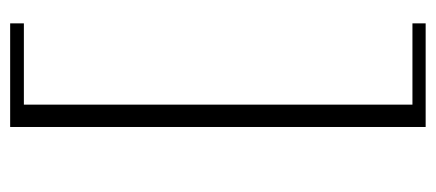

<svg xmlns="http://www.w3.org/2000/svg" viewBox="-260 -479 858 378"><g transform="rotate(90 169.0 -290.0)"><path d="M230 119H186V-699H230ZM230 119H26V92H230ZM230 -673H26V-699H230Z"/></g></svg>

Font: Montagu Slab 144pt ExtraLight
Style: Regular
Weight: 250
Version: Version 1.000